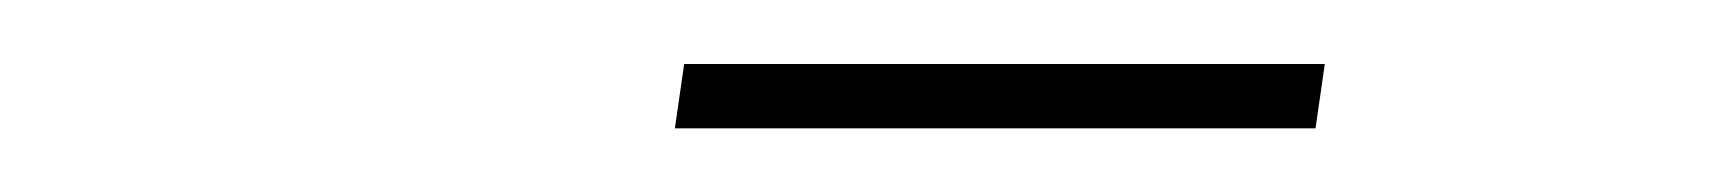

<svg xmlns="http://www.w3.org/2000/svg" viewBox="-20 -730 540 60"><path d="M190.9 -689.9 193.8 -710H394L391.1 -689.9Z"/></svg>

Font: Cooper Hewitt
Style: Thin Italic
Weight: 702
Designer: Village Type and Design LLC
Foundry: Cooper Hewitt Smithsonian Design Museum
Version: 1.000